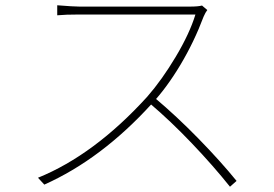

<svg xmlns="http://www.w3.org/2000/svg" viewBox="-20 -698 1040 728"><path d="M752 -635Q716 -539 664 -452Q612 -365 555 -304Q365 -95 148 2L124 -24Q338 -111 538 -331Q594 -395 646.5 -483Q699 -571 721 -643H681H600H500H400H320H281Q228 -643 197 -640V-678Q259 -673 281 -673H319H394H489H584H661H700Q731 -673 746 -677L766 -660Q759 -651 752 -635ZM877 -12 852 10Q789 -69 708 -154Q627 -239 548 -306L568 -326Q650 -257 733 -172Q816 -87 877 -12Z"/></svg>

Font: Merged Yaku Han JP Thin
Style: Regular
Weight: 250
Designer: Ryoko NISHIZUKA 西塚涼子 (kana, bopomofo & ideographs); Paul D. Hunt (Latin, Greek & Cyrillic); Sandoll Communications 산돌커뮤니
Foundry: Adobe
Version: Version 2.004